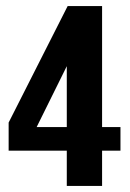

<svg xmlns="http://www.w3.org/2000/svg" viewBox="-20 -611 427 631"><path d="M199.5 0V-115.9H8.4V-208.2L202.3 -591H315.5V-193.5H375.9V-115.9H315.5V0ZM100.5 -193.5H199.5V-393.5Z"/></svg>

Font: Alumni Sans SC Thin
Style: Regular
Weight: 100
Designer: Robert E. Leuschke
Foundry: Robert E. Leuschke
Version: Version 1.018